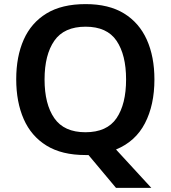

<svg xmlns="http://www.w3.org/2000/svg" viewBox="-20 -745 831 935"><path d="M732 -358Q732 -234 686 -145Q640 -56 545 -17L717 170H545L411 10Q407 10 403.5 10Q400 10 396 10Q281 10 206.5 -36Q132 -82 95.5 -165Q59 -248 59 -359Q59 -470 95.5 -552Q132 -634 206.5 -679.5Q281 -725 397 -725Q510 -725 584 -679.5Q658 -634 695 -551.5Q732 -469 732 -358ZM197 -358Q197 -238 244.5 -169.5Q292 -101 396 -101Q501 -101 547.5 -169.5Q594 -238 594 -358Q594 -478 547.5 -546.5Q501 -615 397 -615Q292 -615 244.5 -546.5Q197 -478 197 -358Z"/></svg>

Font: Noto Sans Kawi SemiBold
Style: Regular
Weight: 600
Designer: Fadhl Haqq
Version: Version 1.000